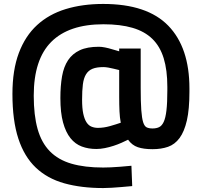

<svg xmlns="http://www.w3.org/2000/svg" viewBox="-20 -746 1025 973"><path d="M940 -281Q940 -192 927 -135.5Q914 -79 890 -46.5Q866 -14 831.5 -2Q797 10 753 10Q708 10 678.5 0Q649 -10 629 -38Q615 -31 596 -22.5Q577 -14 555.5 -7Q534 0 511.5 4.5Q489 9 468 9Q428 9 394.5 -3.5Q361 -16 337 -46Q313 -76 299.5 -125.5Q286 -175 286 -249Q286 -311 294.5 -359.5Q303 -408 325 -441Q347 -474 384.5 -491.5Q422 -509 481 -509Q495 -509 512.5 -505.5Q530 -502 546 -497Q564 -492 584 -486V-500H693V-300Q693 -229 696 -188Q699 -147 705.5 -126.5Q712 -106 723.5 -100.5Q735 -95 753 -95Q772 -95 786 -101.5Q800 -108 809.5 -128Q819 -148 823.5 -186.5Q828 -225 828 -288V-306Q828 -391 809.5 -451Q791 -511 752 -549Q713 -587 651.5 -605Q590 -623 504 -623Q329 -623 240 -534Q151 -445 151 -261Q151 -162 170.5 -92.5Q190 -23 232.5 20.5Q275 64 342 83.5Q409 103 503 103Q518 103 542 102Q566 101 589 99Q616 97 646 94L650 197Q621 200 594 202Q571 204 546 205.5Q521 207 503 207Q392 207 306 183Q220 159 161.5 103.5Q103 48 73 -43.5Q43 -135 43 -270Q43 -391 75.5 -477.5Q108 -564 168 -619Q228 -674 313 -700Q398 -726 503 -726Q726 -726 833 -615.5Q940 -505 940 -298ZM476 -98Q506 -98 537.5 -107Q569 -116 592 -124Q587 -150 585.5 -182Q584 -214 584 -255V-391Q569 -394 555 -398Q543 -401 529 -403.5Q515 -406 504 -406Q470 -406 449 -397.5Q428 -389 416 -369.5Q404 -350 400 -318.5Q396 -287 396 -241Q396 -197 402 -169.5Q408 -142 418.5 -126Q429 -110 444 -104Q459 -98 476 -98Z"/></svg>

Font: Panefresco 750wt
Style: Regular
Weight: 750
Foundry: Campivisivi & Chank Co
Version: Version 1.000